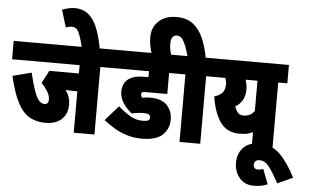

<svg xmlns="http://www.w3.org/2000/svg" viewBox="-68 -1007 2231 1385"><g transform="rotate(5 1047.0 -314.0)"><path d="M639 -489V0H489V-300H451Q442 -300 429 -300.5Q416 -301 403 -302Q438 -258 438 -198Q438 -131 396 -92Q354 -53 277 -53Q215 -53 166 -79.5Q117 -106 79.5 -175Q42 -244 13 -370L149 -405Q169 -322 186 -274.5Q203 -227 221 -207.5Q239 -188 260 -188Q290 -188 290 -222Q290 -251 271.5 -281Q253 -311 227 -338L275 -429H489V-489H0V-622H705V-489Z M494 -615Q476 -690 459.5 -725Q443 -760 410 -760Q387 -760 366 -751L328 -876Q348 -885 372.5 -890.5Q397 -896 419 -896Q451 -896 481 -885Q511 -874 537.5 -844.5Q564 -815 586 -759.5Q608 -704 624 -615Z M978 -185Q955 -185 933 -182Q911 -179 894 -174Q856 -205 830.5 -243Q805 -281 805 -326Q805 -352 813.5 -374Q822 -396 840 -412Q856 -426 883.5 -436Q911 -446 966 -446H991V-489H693V-622H1213V-489H1137V-337H981Q968 -337 962.5 -336Q957 -335 953 -331Q949 -327 949 -320Q949 -308 958 -294Q972 -297 986 -298.5Q1000 -300 1016 -300Q1101 -300 1139.5 -258Q1178 -216 1178 -154Q1178 -89 1132.5 -44.5Q1087 0 983 0Q922 0 871.5 -16Q821 -32 779.5 -57Q738 -82 703 -110L798 -218Q846 -177 887 -153Q928 -129 977 -129Q1004 -129 1016 -135Q1028 -141 1028 -157Q1028 -171 1017.5 -178Q1007 -185 978 -185Z M1000 -615Q991 -641 985 -672Q979 -703 979 -733Q979 -807 1027.5 -851.5Q1076 -896 1155 -896Q1230 -896 1276 -860Q1322 -824 1349 -762Q1376 -700 1390 -622H1471V-489H1405V0H1255V-489H1201V-622H1258Q1242 -683 1222 -723Q1202 -763 1170 -763Q1127 -763 1127 -701Q1127 -676 1131.5 -654Q1136 -632 1141 -615Z M1993 -622V-489H1927V0H1777V-117Q1755 -105 1732 -101Q1709 -97 1679 -97Q1590 -97 1542 -163.5Q1494 -230 1476 -349Q1519 -362 1536 -384.5Q1553 -407 1553 -444Q1553 -463 1545 -489H1459V-622ZM1634 -291Q1642 -263 1657 -246.5Q1672 -230 1697 -230Q1724 -230 1743 -240Q1762 -250 1777 -270V-489H1691Q1696 -474 1699.5 -456.5Q1703 -439 1703 -420Q1703 -371 1684 -340Q1665 -309 1634 -291Z M1915 249Q1893 259 1869 263.5Q1845 268 1814 268Q1750 268 1712 223Q1674 178 1674 112Q1674 47 1714.5 4Q1755 -39 1831 -39Q1920 -39 1980.5 21Q2041 81 2094 186L1983 236Q1938 153 1909 117Q1880 81 1842 81Q1823 81 1813 90.5Q1803 100 1803 115Q1803 149 1836 149Q1855 149 1874 141Z"/></g></svg>

Font: Noto Sans Devanagari UI ExtraCondensed Black
Style: Regular
Weight: 900
Width: 2
Designer: Jelle Bosma - Monotype Design Team
Foundry: Monotype Imaging Inc.
Version: Version 2.003